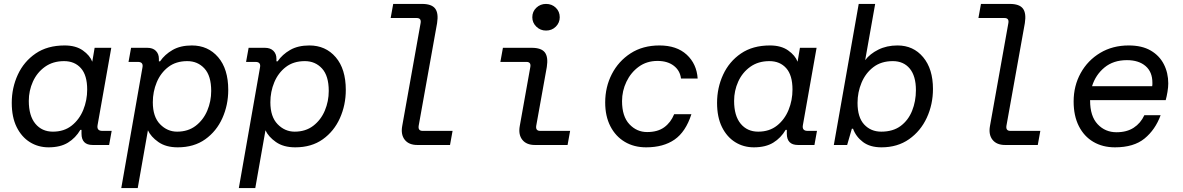

<svg xmlns="http://www.w3.org/2000/svg" viewBox="-20 -740 6040 980"><path d="M228 12Q175 12 132.5 -14.5Q90 -41 65 -91.5Q40 -142 40 -215Q40 -292 71 -359Q102 -426 162 -467Q222 -508 310 -508Q367 -508 403 -482.5Q439 -457 451 -425L463 -496H548L478 -101Q473 -72 502 -72H550L537 0H453Q396 0 396 -58V-77H390Q366 -36 327 -12Q288 12 228 12ZM250 -68Q307 -68 346 -99Q385 -130 405 -179Q425 -228 425 -283Q425 -356 393 -392Q361 -428 307 -428Q250 -428 209.5 -399Q169 -370 148 -323.5Q127 -277 127 -225Q127 -149 160.5 -108.5Q194 -68 250 -68Z M599 220 707 -395Q713 -424 684 -424H636L649 -496H732Q760 -496 775.5 -480.5Q791 -465 791 -440V-427H797Q821 -462 861 -485Q901 -508 959 -508Q1042 -508 1093.5 -448Q1145 -388 1145 -281Q1145 -204 1115 -137Q1085 -70 1027.5 -29Q970 12 887 12Q827 12 788.5 -15Q750 -42 735 -75L683 220ZM884 -68Q940 -68 979 -98Q1018 -128 1038 -175.5Q1058 -223 1058 -276Q1058 -353 1023.5 -390.5Q989 -428 936 -428Q878 -428 839 -398Q800 -368 780 -320Q760 -272 760 -218Q760 -144 797 -106Q834 -68 884 -68Z M1199 220 1307 -395Q1313 -424 1284 -424H1236L1249 -496H1332Q1360 -496 1375.5 -480.5Q1391 -465 1391 -440V-427H1397Q1421 -462 1461 -485Q1501 -508 1559 -508Q1642 -508 1693.5 -448Q1745 -388 1745 -281Q1745 -204 1715 -137Q1685 -70 1627.5 -29Q1570 12 1487 12Q1427 12 1388.5 -15Q1350 -42 1335 -75L1283 220ZM1484 -68Q1540 -68 1579 -98Q1618 -128 1638 -175.5Q1658 -223 1658 -276Q1658 -353 1623.5 -390.5Q1589 -428 1536 -428Q1478 -428 1439 -398Q1400 -368 1380 -320Q1360 -272 1360 -218Q1360 -144 1397 -106Q1434 -68 1484 -68Z M2110 0Q2067 0 2046 -26.5Q2025 -53 2033 -97L2127 -623Q2131 -648 2107 -648H1974L1987 -720H2134Q2183 -720 2201 -696.5Q2219 -673 2211 -622L2117 -98Q2113 -72 2137 -72H2290L2277 0Z M2767 -584Q2738 -584 2717.5 -604Q2697 -624 2697 -652Q2697 -681 2717.5 -700.5Q2738 -720 2767 -720Q2797 -720 2817 -700.5Q2837 -681 2837 -652Q2837 -624 2817 -604Q2797 -584 2767 -584ZM2710 0Q2667 0 2646 -26.5Q2625 -53 2633 -97L2687 -399Q2691 -424 2667 -424H2534L2547 -496H2694Q2743 -496 2761 -472.5Q2779 -449 2771 -398L2717 -98Q2713 -72 2737 -72H2890L2877 0Z M3278 12Q3216 12 3169 -16Q3122 -44 3095.5 -95.5Q3069 -147 3069 -217Q3069 -296 3103 -362Q3137 -428 3199 -468Q3261 -508 3346 -508Q3434 -508 3485 -461Q3536 -414 3541 -339H3456Q3451 -380 3419 -404.5Q3387 -429 3336 -429Q3281 -429 3240.5 -399.5Q3200 -370 3177.5 -323Q3155 -276 3155 -224Q3155 -146 3192.5 -106Q3230 -66 3283 -66Q3337 -66 3370.5 -90.5Q3404 -115 3421 -157H3509Q3480 -67 3423 -27.5Q3366 12 3278 12Z M3828 12Q3775 12 3732.5 -14.5Q3690 -41 3665 -91.5Q3640 -142 3640 -215Q3640 -292 3671 -359Q3702 -426 3762 -467Q3822 -508 3910 -508Q3967 -508 4003 -482.5Q4039 -457 4051 -425L4063 -496H4148L4078 -101Q4073 -72 4102 -72H4150L4137 0H4053Q3996 0 3996 -58V-77H3990Q3966 -36 3927 -12Q3888 12 3828 12ZM3850 -68Q3907 -68 3946 -99Q3985 -130 4005 -179Q4025 -228 4025 -283Q4025 -356 3993 -392Q3961 -428 3907 -428Q3850 -428 3809.5 -399Q3769 -370 3748 -323.5Q3727 -277 3727 -225Q3727 -149 3760.5 -108.5Q3794 -68 3850 -68Z M4479 12Q4421 12 4385 -15Q4349 -42 4334 -83H4328L4304 0H4236L4363 -720H4447L4396 -433Q4420 -465 4463 -486.5Q4506 -508 4561 -508Q4642 -508 4692 -448Q4742 -388 4742 -286Q4742 -207 4710.5 -139Q4679 -71 4620 -29.5Q4561 12 4479 12ZM4478 -68Q4538 -68 4577 -97Q4616 -126 4635.5 -174.5Q4655 -223 4655 -280Q4655 -352 4623.5 -390Q4592 -428 4537 -428Q4478 -428 4438 -397.5Q4398 -367 4377.5 -318Q4357 -269 4357 -215Q4357 -141 4391 -104.5Q4425 -68 4478 -68Z M5110 0Q5067 0 5046 -26.5Q5025 -53 5033 -97L5127 -623Q5131 -648 5107 -648H4974L4987 -720H5134Q5183 -720 5201 -696.5Q5219 -673 5211 -622L5117 -98Q5113 -72 5137 -72H5290L5277 0Z M5671 12Q5608 12 5560.5 -16Q5513 -44 5486.5 -96.5Q5460 -149 5460 -222Q5460 -302 5496 -367Q5532 -432 5595.5 -470Q5659 -508 5741 -508Q5809 -508 5853.5 -482Q5898 -456 5920.5 -412Q5943 -368 5943 -314Q5943 -295 5939 -271Q5935 -247 5930 -229H5544V-227Q5544 -147 5582.5 -106Q5621 -65 5679 -65Q5731 -65 5766.5 -88Q5802 -111 5821 -152H5904Q5877 -78 5822 -33Q5767 12 5671 12ZM5732 -433Q5663 -433 5617.5 -395.5Q5572 -358 5554 -300H5861Q5862 -304 5862 -309Q5862 -314 5862 -318Q5862 -373 5827 -403Q5792 -433 5732 -433Z"/></svg>

Font: DM Mono
Style: Italic
Weight: 400
Italic angle: -10°
Designer: Colophon Foundry
Foundry: Colophon Foundry
Version: Version 1.000; ttfautohint (v1.8.2.53-6de2)